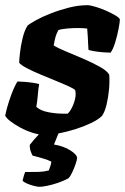

<svg xmlns="http://www.w3.org/2000/svg" viewBox="-34 -520 482 740"><path d="M139 0Q118 0 92.5 -8Q67 -16 44 -28.5Q21 -41 5 -53.5Q-11 -66 -14 -75Q-8 -103 1 -130.5Q10 -158 19 -178.5Q28 -199 34 -206Q42 -206 60.5 -204.5Q79 -203 96 -200.5Q113 -198 117 -195Q114 -182 112 -156.5Q110 -131 106 -108Q123 -93 152.5 -87.5Q182 -82 206 -82H227Q241 -95 251 -123.5Q261 -152 256 -172Q253 -177 232.5 -186.5Q212 -196 182.5 -208Q153 -220 123 -232.5Q93 -245 70 -257Q47 -269 40 -278Q40 -290 43 -316.5Q46 -343 53 -372.5Q60 -402 72 -421Q81 -429 104.5 -442Q128 -455 161 -468Q194 -481 231 -490.5Q268 -500 303 -500Q313 -500 333.5 -494Q354 -488 375.5 -478.5Q397 -469 412.5 -459.5Q428 -450 428 -444Q428 -435 423 -409Q418 -383 410 -356.5Q402 -330 392 -317Q382 -317 363 -318.5Q344 -320 327 -323Q310 -326 307 -328Q306 -344 305.5 -354Q305 -364 304.5 -376Q304 -388 302 -410Q294 -411 284 -411.5Q274 -412 266 -412Q246 -412 224 -410Q202 -408 191 -404Q184 -391 180.5 -379.5Q177 -368 173 -345Q186 -336 217.5 -323Q249 -310 285 -294.5Q321 -279 350 -263Q379 -247 387 -232Q389 -204 386 -173.5Q383 -143 376.5 -116Q370 -89 359 -73Q343 -58 315.5 -45Q288 -32 256 -22Q224 -12 193 -6Q162 0 139 0ZM119 200Q110 200 95 196Q80 192 68 186.5Q56 181 53 176Q56 164 58.5 155.5Q61 147 63 143Q95 143 115 142.5Q135 142 154 137Q156 132 159.5 122Q163 112 164 103Q153 97 129.5 90Q106 83 92 80Q88 74 84 62Q80 50 81 38Q95 20 115.5 -2Q136 -24 147 -37H204L174 37Q211 43 237 59.5Q263 76 263 89Q263 96 257.5 112Q252 128 244.5 144Q237 160 230 167Q212 177 190 184.5Q168 192 148.5 196Q129 200 119 200Z"/></svg>

Font: Texturina Black
Style: Italic
Weight: 900
Italic angle: -11°
Designer: Guillermo Torres Carreño
Foundry: Omnibus-Type
Version: Version 1.002; ttfautohint (v1.8.3)